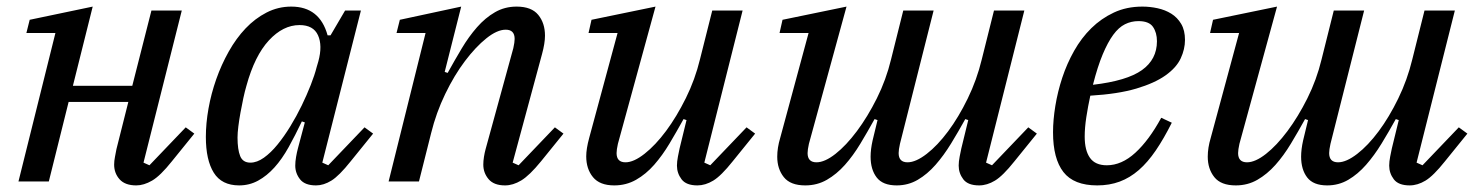

<svg xmlns="http://www.w3.org/2000/svg" viewBox="-20 -550 4476 582"><path d="M393 12Q359 12 342.5 -6.5Q326 -25 326 -51Q326 -62 328.5 -74.5Q331 -87 333 -98L369 -241H188L128 0H36L148 -450H60L70 -490L261 -530L201 -290H381L439 -518H531L415 -57L433 -49L543 -164L569 -145L501 -61Q466 -17 441 -2.5Q416 12 393 12Z M705 12Q652 12 628 -26.5Q604 -65 604 -135Q604 -176 612 -221Q620 -266 635.5 -310Q651 -354 673.5 -394Q696 -434 724.5 -464Q753 -494 788 -512Q823 -530 863 -530Q949 -530 973 -443H982L1026 -518H1074L957 -57L975 -49L1085 -164L1111 -145L1043 -61Q1008 -17 984.5 -2.5Q961 12 938 12Q904 12 889.5 -6.5Q875 -25 875 -48Q875 -60 877.5 -74.5Q880 -89 883 -100L904 -179L895 -182Q875 -140 855 -104Q835 -68 812 -42.5Q789 -17 762.5 -2.5Q736 12 705 12ZM739 -57Q759 -57 780 -72Q801 -87 821 -111.5Q841 -136 860 -167Q879 -198 894.5 -230Q910 -262 922 -292.5Q934 -323 940 -347L945 -364Q958 -412 944 -443Q930 -474 888 -474Q838 -474 795 -427.5Q752 -381 727 -290Q722 -273 717.5 -252Q713 -231 709 -209Q705 -187 702.5 -167Q700 -147 700 -133Q700 -97 708 -77Q716 -57 739 -57Z M1511 12Q1477 12 1461 -7Q1445 -26 1445 -51Q1445 -62 1447 -74.5Q1449 -87 1452 -98L1536 -404Q1538 -413 1539 -420Q1540 -427 1540 -432Q1540 -460 1513 -460Q1487 -460 1454.5 -434Q1422 -408 1389.5 -365Q1357 -322 1329.5 -265Q1302 -208 1287 -147L1250 0H1158L1270 -450H1182L1192 -490L1378 -530L1328 -332L1337 -329Q1358 -367 1379.5 -403Q1401 -439 1426 -467.5Q1451 -496 1480.5 -513Q1510 -530 1546 -530Q1591 -530 1611.5 -505Q1632 -480 1632 -442Q1632 -419 1623 -386L1534 -57L1552 -49L1662 -164L1688 -145L1620 -61Q1585 -18 1560 -3Q1535 12 1511 12Z M1842 12Q1798 12 1777.5 -13Q1757 -38 1757 -76Q1757 -99 1766 -132L1852 -450H1764L1773 -490L1967 -530L1853 -114Q1851 -105 1850 -98Q1849 -91 1849 -86Q1849 -58 1876 -58Q1901 -58 1934 -84Q1967 -110 1999 -153Q2031 -196 2059 -252.5Q2087 -309 2102 -371L2139 -518H2231L2115 -57L2133 -49L2243 -164L2269 -145L2201 -61Q2166 -17 2142 -2.5Q2118 12 2094 12Q2060 12 2046 -6.5Q2032 -25 2032 -48Q2032 -60 2035 -75.5Q2038 -91 2040 -100L2061 -186L2052 -189Q2031 -151 2009.5 -115Q1988 -79 1963 -50.5Q1938 -22 1908 -5Q1878 12 1842 12Z M2421 12Q2376 12 2356 -13Q2336 -38 2336 -75Q2336 -102 2345 -132L2431 -450H2343L2352 -490L2546 -530L2432 -114Q2430 -105 2429 -98Q2428 -91 2428 -86Q2428 -58 2455 -58Q2480 -58 2512.5 -83.5Q2545 -109 2577.5 -152.5Q2610 -196 2638 -252Q2666 -308 2681 -370L2718 -518H2810L2708 -114Q2706 -105 2705 -98Q2704 -91 2704 -86Q2704 -58 2731 -58Q2756 -58 2789 -83.5Q2822 -109 2854 -152Q2886 -195 2913.5 -251.5Q2941 -308 2956 -370L2993 -518H3085L2969 -57L2987 -49L3097 -164L3123 -145L3055 -61Q3020 -17 2996 -2.5Q2972 12 2948 12Q2914 12 2900 -6.5Q2886 -25 2886 -48Q2886 -60 2889 -75.5Q2892 -91 2894 -100L2915 -186L2906 -189Q2885 -151 2863 -115Q2841 -79 2816 -50.5Q2791 -22 2762 -5Q2733 12 2698 12Q2656 12 2637.5 -12Q2619 -36 2619 -75Q2619 -97 2625 -124L2640 -186L2631 -189Q2610 -151 2588 -114.5Q2566 -78 2541 -50Q2516 -22 2486.5 -5Q2457 12 2421 12Z M3306 12Q3235 12 3203.5 -28.5Q3172 -69 3172 -149Q3172 -186 3179 -229Q3186 -272 3200 -314.5Q3214 -357 3236 -396Q3258 -435 3288 -464.5Q3318 -494 3356.5 -512Q3395 -530 3443 -530Q3466 -530 3489 -525Q3512 -520 3530.5 -508.5Q3549 -497 3560.5 -477.5Q3572 -458 3572 -429Q3572 -401 3559 -373Q3546 -345 3513 -321.5Q3480 -298 3424.5 -281.5Q3369 -265 3285 -260Q3278 -228 3273 -195.5Q3268 -163 3268 -136Q3268 -94 3284 -71.5Q3300 -49 3335 -49Q3380 -49 3421.5 -87Q3463 -125 3500 -193L3532 -178Q3508 -130 3483.5 -94Q3459 -58 3432 -34.5Q3405 -11 3374 0.5Q3343 12 3306 12ZM3293 -293Q3396 -305 3441.5 -337.5Q3487 -370 3487 -425Q3487 -451 3475 -468.5Q3463 -486 3431 -486Q3409 -486 3390 -476.5Q3371 -467 3354.5 -444.5Q3338 -422 3322.5 -385Q3307 -348 3293 -293Z M3726 12Q3681 12 3661 -13Q3641 -38 3641 -75Q3641 -102 3650 -132L3736 -450H3648L3657 -490L3851 -530L3737 -114Q3735 -105 3734 -98Q3733 -91 3733 -86Q3733 -58 3760 -58Q3785 -58 3817.5 -83.5Q3850 -109 3882.5 -152.5Q3915 -196 3943 -252Q3971 -308 3986 -370L4023 -518H4115L4013 -114Q4011 -105 4010 -98Q4009 -91 4009 -86Q4009 -58 4036 -58Q4061 -58 4094 -83.5Q4127 -109 4159 -152Q4191 -195 4218.5 -251.5Q4246 -308 4261 -370L4298 -518H4390L4274 -57L4292 -49L4402 -164L4428 -145L4360 -61Q4325 -17 4301 -2.5Q4277 12 4253 12Q4219 12 4205 -6.5Q4191 -25 4191 -48Q4191 -60 4194 -75.5Q4197 -91 4199 -100L4220 -186L4211 -189Q4190 -151 4168 -115Q4146 -79 4121 -50.5Q4096 -22 4067 -5Q4038 12 4003 12Q3961 12 3942.5 -12Q3924 -36 3924 -75Q3924 -97 3930 -124L3945 -186L3936 -189Q3915 -151 3893 -114.5Q3871 -78 3846 -50Q3821 -22 3791.5 -5Q3762 12 3726 12Z"/></svg>

Font: IBM Plex Serif Text
Style: Italic
Weight: 450
Italic angle: -14°
Designer: Mike Abbink, Paul van der Laan, Pieter van Rosmalen
Foundry: Bold Monday
Version: Version 3.001